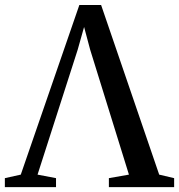

<svg xmlns="http://www.w3.org/2000/svg" viewBox="-42 -770 736 790"><path d="M-22 0V-37L43.5 -51.5L284.5 -749.5H374L613 -51.5L674.5 -37V0H406V-37L488.5 -51.5L329 -565.5L304 -659L277.5 -565L112.5 -51.5L188.5 -37V0Z"/></svg>

Font: Merriweather 72pt Medium
Style: Regular
Weight: 500
Version: Version 2.100